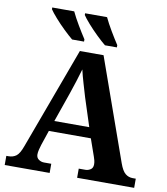

<svg xmlns="http://www.w3.org/2000/svg" viewBox="-98 -1012 950 1094"><g transform="rotate(10 376.5 -465.5)"><path d="M4 0V-53H16Q43 -53 61.5 -67Q80 -81 96 -126L313 -714H450L659 -125Q674 -83 692.5 -68Q711 -53 735 -53H753V0H423V-53H462Q477 -53 491 -62Q505 -71 505 -92Q505 -104 502 -115.5Q499 -127 496 -135L461 -235H218L189 -149Q185 -137 181 -120.5Q177 -104 177 -92Q177 -73 191 -63Q205 -53 222 -53H264V0ZM239 -296H441L388 -460Q378 -494 365.5 -536Q353 -578 345 -613Q336 -581 323 -540.5Q310 -500 298 -465ZM448 -771Q426 -789 396.5 -817.5Q367 -846 341.5 -875Q316 -904 305 -921V-931H432Q448 -897 472 -856.5Q496 -816 517 -784V-771ZM258 -771Q236 -789 206.5 -817.5Q177 -846 151.5 -875Q126 -904 115 -921V-931H242Q258 -897 282 -856.5Q306 -816 327 -784V-771Z"/></g></svg>

Font: NotoSerif-Bold
Style: Regular
Weight: 700
Designer: Monotype Design Team
Foundry: Monotype Imaging Inc.
Version: Version 2.007; ttfautohint (v1.8) -l 8 -r 50 -G 200 -x 14 -D